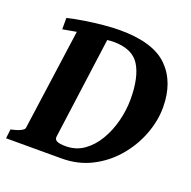

<svg xmlns="http://www.w3.org/2000/svg" viewBox="-112 -685 787 791"><g transform="rotate(20 281.0 -289.5)"><path d="M559.1 -339.8Q559.1 -280.8 536.1 -220.7Q513.2 -160.6 470.7 -110.6Q428.2 -60.5 369.1 -30.3Q310.1 0 237.3 0H-5.4L-0.5 -40.5Q27.8 -46.4 42.2 -54Q56.6 -61.5 57.1 -67.9L118.7 -511.7L58.6 -501V-550.8Q92.8 -559.1 133.5 -565.4Q174.3 -571.8 213.9 -575.4Q253.4 -579.1 284.2 -579.1Q430.2 -579.1 494.6 -515.1Q559.1 -451.2 559.1 -339.8ZM274.9 -524.9Q268.6 -524.9 261.7 -524.2Q254.9 -523.4 248 -522.9L188 -78.6Q186 -64.9 197.3 -59.1Q208.5 -53.2 236.3 -53.2Q281.2 -53.2 315.7 -77.6Q350.1 -102.1 373.8 -142.3Q397.5 -182.6 409.7 -230.7Q421.9 -278.8 421.9 -326.2Q421.9 -422.4 390.1 -473.6Q358.4 -524.9 274.9 -524.9Z"/></g></svg>

Font: Dai Banna SIL
Style: Bold Italic
Weight: 700
Italic angle: -11°
Designer: Victor Gaultney
Foundry: SIL International
Version: Version 4.000